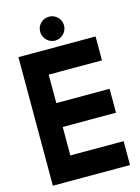

<svg xmlns="http://www.w3.org/2000/svg" viewBox="-126 -915 720 986"><g transform="rotate(-15 234.5 -422.0)"><path d="M234.4 -716.8C268.6 -716.8 297.9 -745.1 297.9 -781.2C297.9 -816.4 268.6 -843.8 234.4 -843.8C199.2 -843.8 170.9 -816.4 170.9 -781.2C170.9 -745.1 199.2 -716.8 234.4 -716.8ZM439.5 -683.6H29.3V0H439.5V-127H156.2V-278.3H439.5V-405.3H156.2V-556.6H439.5Z"/></g></svg>

Font: Saman Dere
Style: Regular
Weight: 400
Designer: Tuna Ça_lar Gümü_
Foundry: Tuna Ça_lar Gümü_
Version: Version 1.001;hotconv 1.0.109;makeotfexe 2.5.65596